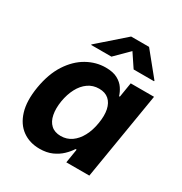

<svg xmlns="http://www.w3.org/2000/svg" viewBox="-179 -900 989 1042"><g transform="rotate(30 315.5 -379.0)"><path d="M215.4 9.1Q152.8 9.1 107.7 -23.5Q62.6 -56 43.6 -118.8Q24.5 -181.6 39.4 -272.2Q55.1 -365.7 95.7 -428Q136.3 -490.2 192 -521.5Q247.7 -552.7 308.2 -552.7Q354.4 -552.7 382.6 -537.2Q410.8 -521.8 425.9 -498.9Q441.1 -476 447.4 -454H452.4L467.3 -545.9H613.4L523.1 0H378.9L393.1 -87.4H386.2Q372.2 -64.9 349.1 -42.8Q326 -20.6 293 -5.7Q260 9.1 215.4 9.1ZM280.4 -108.3Q318.1 -108.3 347.6 -129Q377.1 -149.7 396.9 -186.6Q416.8 -223.5 424.7 -272.7Q433.1 -322.4 425.5 -358.9Q417.8 -395.4 394.9 -415.4Q372 -435.4 334.3 -435.4Q295.8 -435.4 266.1 -414.5Q236.4 -393.6 217.1 -357Q197.7 -320.4 189.7 -272.7Q182 -224.8 189.3 -187.5Q196.5 -150.3 219.4 -129.3Q242.3 -108.3 280.4 -108.3ZM304.2 -619.1H176.9L177.6 -622.7L342.3 -767.1H454.6L571.8 -622.7L571.1 -619.1H443.3L387.8 -702.2Z"/></g></svg>

Font: Adwaita Sans
Style: Italic
Weight: 400
Italic angle: -9.39999°
Designer: Rasmus Andersson
Foundry: rsms
Version: Version 4.001;git-9221beed3